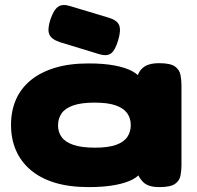

<svg xmlns="http://www.w3.org/2000/svg" viewBox="-20 -757 806 784"><path d="M630 7Q584 7 563.5 -14.5Q543 -36 540 -58H558Q549 -39 522 -24.5Q495 -10 450 -1.5Q405 7 342 7Q263 7 204 -11Q145 -29 105 -63Q65 -97 45 -143.5Q25 -190 25 -247Q25 -304 45 -350Q65 -396 105 -429Q145 -462 204 -480Q263 -498 342 -498Q404 -498 448.5 -489.5Q493 -481 520.5 -466Q548 -451 558 -431H540Q540 -458 561.5 -478.5Q583 -499 630 -499Q676 -499 694.5 -485.5Q713 -472 717 -451Q721 -430 721 -408V-83Q721 -61 717 -40Q713 -19 694.5 -6Q676 7 630 7ZM368 -154Q422 -154 454 -165.5Q486 -177 500 -198Q514 -219 514 -246Q514 -274 499.5 -294.5Q485 -315 453 -326.5Q421 -338 366 -338Q312 -338 279 -326.5Q246 -315 231.5 -294Q217 -273 217 -245Q217 -218 231.5 -197.5Q246 -177 279.5 -165.5Q313 -154 368 -154ZM388 -535 224 -585Q189 -597 181 -617.5Q173 -638 186 -678Q200 -718 218 -730Q236 -742 267 -732L423 -685Q458 -675 466.5 -654Q475 -633 462 -591Q450 -551 433.5 -539Q417 -527 388 -535Z"/></svg>

Font: Fredoka Expanded
Style: Bold
Weight: 700
Width: 7
Designer: Ben Nathan
Foundry: Milena B. Brandão, Ben Nathan
Version: Version 2.001